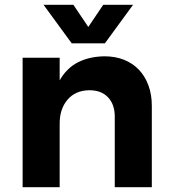

<svg xmlns="http://www.w3.org/2000/svg" viewBox="-20 -778 710 798"><path d="M161 -758H285L347 -666L409 -758H533L416 -598H278ZM414 -544Q459 -544 495.5 -529.5Q532 -515 557.5 -488Q583 -461 597 -423Q611 -385 611 -338V0H457V-293Q457 -344 429 -373.5Q401 -403 351 -403Q293 -402 260.5 -363.5Q228 -325 228 -265V0H74V-538H228V-444Q257 -495 304 -519Q351 -543 414 -544Z"/></svg>

Font: Montserrat Semi Bold
Style: Regular
Weight: 600
Designer: Julieta Ulanovsky
Foundry: Julieta Ulanovsky
Version: Version 3.001 September 28, 2015